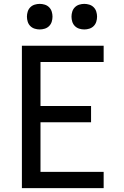

<svg xmlns="http://www.w3.org/2000/svg" viewBox="-20 -971 640 991"><path d="M93 0V-735H515V-651H189V-424H450V-340H189V-84H515V0ZM415 -819Q402 -819 389 -823Q376 -827 366.5 -836.5Q357 -846 353 -859Q349 -872 349 -885Q349 -898 353 -911Q357 -924 366.5 -933.5Q376 -943 389 -947Q402 -951 415 -951Q428 -951 441 -947Q454 -943 463.5 -933.5Q473 -924 477 -911Q481 -898 481 -885Q481 -872 477 -859Q473 -846 463.5 -836.5Q454 -827 441 -823Q428 -819 415 -819ZM185 -819Q172 -819 159 -823Q146 -827 136.5 -836.5Q127 -846 123 -859Q119 -872 119 -885Q119 -898 123 -911Q127 -924 136.5 -933.5Q146 -943 159 -947Q172 -951 185 -951Q198 -951 211 -947Q224 -943 233.5 -933.5Q243 -924 247 -911Q251 -898 251 -885Q251 -872 247 -859Q243 -846 233.5 -836.5Q224 -827 211 -823Q198 -819 185 -819Z"/></svg>

Font: Iosevka Fixed Curly Md Ex
Style: Regular
Weight: 500
Width: 7
Monospace: yes
Designer: Belleve Invis
Foundry: Belleve Invis
Version: Version 30.1.2